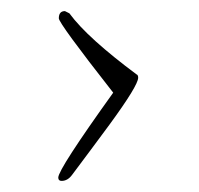

<svg xmlns="http://www.w3.org/2000/svg" viewBox="-20 -455 358 346"><path d="M91 -129Q85 -129 85 -135Q85 -150 184 -288Q86 -413 86 -422Q86 -435 97 -435L105 -431Q122 -408 152.5 -380.5Q183 -353 226 -321Q229 -320 229 -315Q229 -301 177 -230Q161 -208 144 -185.5Q127 -163 110 -140Q102 -129 91 -129Z"/></svg>

Font: Alex Brush
Style: Regular
Weight: 400
Designer: Robert E. Leuschke
Foundry: Robert E. Leuschke
Version: Version 1.111; ttfautohint (v1.8.4.7-5d5b)